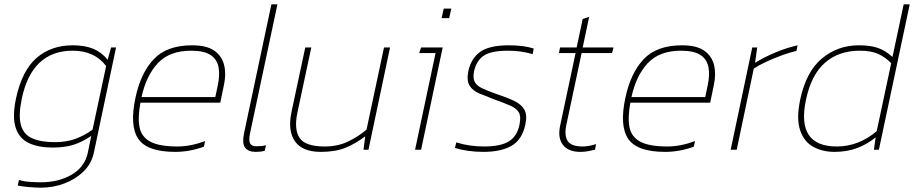

<svg xmlns="http://www.w3.org/2000/svg" viewBox="-20 -694 4237 890"><path d="M170 176Q145 176 112 173Q79 170 62 166L68 140Q88 147 118.5 149Q149 151 168 151Q252 151 312.5 115.5Q373 80 387 14L403 -64Q362 -36 321 -23Q280 -10 223 -10Q159 -10 114.5 -30.5Q70 -51 53 -101Q36 -151 54 -237Q82 -367 149.5 -425.5Q217 -484 317 -484Q373 -484 412 -468Q451 -452 479 -417L495 -474H518L415 14Q404 65 367 101Q330 137 278 156.5Q226 176 170 176ZM235 -35Q288 -35 330 -50.5Q372 -66 409 -93L472 -388Q418 -459 317 -459Q128 -459 81 -237Q65 -160 76.5 -116Q88 -72 128 -53.5Q168 -35 235 -35Z M792 10Q662 10 621 -50.5Q580 -111 608 -241Q632 -355 692.5 -419.5Q753 -484 871 -484Q938 -484 973.5 -459Q1009 -434 1019 -392Q1029 -350 1018 -300L1001 -218H631Q618 -149 627 -104Q636 -59 677.5 -37Q719 -15 803 -15Q863 -15 931 -40L925 -14Q859 10 792 10ZM636 -244H978L989 -296Q1000 -346 993 -382.5Q986 -419 956 -439Q926 -459 866 -459Q766 -459 712 -401.5Q658 -344 636 -244Z M1165 10Q1132 10 1116.5 -9Q1101 -28 1112 -80L1238 -674H1266L1139 -76Q1132 -42 1139.5 -29Q1147 -16 1169 -16Q1180 -16 1191 -17Q1202 -18 1213 -21L1207 5Q1197 8 1184.5 9Q1172 10 1165 10Z M1467 10Q1382 10 1347.5 -38.5Q1313 -87 1331 -174L1395 -474H1423L1359 -174Q1342 -95 1368.5 -55Q1395 -15 1485 -15Q1545 -15 1592.5 -37.5Q1640 -60 1679 -93L1760 -474H1788L1688 0H1665L1673 -62Q1628 -28 1581.5 -9Q1535 10 1467 10Z M2027 -610 2037 -654H2072L2062 -610ZM1904 0 1999 -448H1923L1932 -474H2032L1932 0Z M2221 10Q2183 10 2149 5Q2115 0 2089 -8L2095 -34Q2155 -15 2224 -15Q2300 -15 2338.5 -38.5Q2377 -62 2388 -116Q2396 -154 2385 -173Q2374 -192 2345 -204.5Q2316 -217 2269 -234Q2233 -248 2202.5 -260.5Q2172 -273 2157 -296.5Q2142 -320 2151 -365Q2164 -424 2206.5 -454Q2249 -484 2338 -484Q2408 -484 2454 -469L2449 -443Q2395 -459 2337 -459Q2256 -459 2222.5 -436Q2189 -413 2178 -366Q2171 -334 2180 -315.5Q2189 -297 2214.5 -285Q2240 -273 2282 -258Q2331 -242 2364 -226Q2397 -210 2411 -185Q2425 -160 2415 -116Q2400 -46 2351 -18Q2302 10 2221 10Z M2670 10Q2614 10 2589 -23Q2564 -56 2577 -114L2648 -448H2571L2576 -474H2653L2681 -606L2711 -616L2681 -474H2824L2817 -448H2676L2605 -114Q2595 -66 2611.5 -40.5Q2628 -15 2681 -15Q2693 -15 2708.5 -17.5Q2724 -20 2743 -26L2738 0Q2722 4 2705 7Q2688 10 2670 10Z M3063 10Q2933 10 2892 -50.5Q2851 -111 2879 -241Q2903 -355 2963.5 -419.5Q3024 -484 3142 -484Q3209 -484 3244.5 -459Q3280 -434 3290 -392Q3300 -350 3289 -300L3272 -218H2902Q2889 -149 2898 -104Q2907 -59 2948.5 -37Q2990 -15 3074 -15Q3134 -15 3202 -40L3196 -14Q3130 10 3063 10ZM2907 -244H3249L3260 -296Q3271 -346 3264 -382.5Q3257 -419 3227 -439Q3197 -459 3137 -459Q3037 -459 2983 -401.5Q2929 -344 2907 -244Z M3367 0 3467 -474H3490L3480 -403Q3524 -430 3576 -451.5Q3628 -473 3677 -484L3672 -458Q3641 -451 3604 -437.5Q3567 -424 3532.5 -408Q3498 -392 3474 -376L3395 0Z M3848 10Q3792 10 3749 -14Q3706 -38 3688.5 -91.5Q3671 -145 3689 -231Q3716 -361 3789.5 -422.5Q3863 -484 3961 -484Q4014 -484 4049 -472Q4084 -460 4117 -430L4169 -674H4197L4054 0H4031L4039 -57Q3996 -23 3950 -6.5Q3904 10 3848 10ZM3859 -15Q3960 -15 4044 -86L4111 -401Q4085 -428 4052 -443.5Q4019 -459 3965 -459Q3868 -459 3804 -403Q3740 -347 3716 -231Q3670 -15 3859 -15Z"/></svg>

Font: Kanit Thin
Style: Italic
Weight: 250
Italic angle: -12°
Designer: Katatrad Team
Foundry: CadsonDemak
Version: Version 2.000; ttfautohint (v1.8.3)